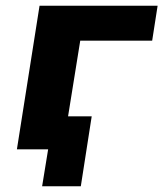

<svg xmlns="http://www.w3.org/2000/svg" viewBox="-20 -521 570 670"><path d="M127 129 148 0H50L68 -115H300L262 129ZM39 0 118 -501H530L511 -379H260L199 0Z"/></svg>

Font: Nunito Sans 8pt ExtraBold
Style: Italic
Weight: 800
Italic angle: -9°
Version: Version 3.101;gftools[0.9.27]